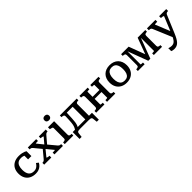

<svg xmlns="http://www.w3.org/2000/svg" viewBox="357 -2447 4353 4353"><g transform="rotate(-45 2533.0 -271.0)"><path d="M337 -57Q378 -57 407.5 -71.5Q437 -86 459 -109.5Q481 -133 496 -159L549 -118Q529 -80 497.5 -50.5Q466 -21 423.5 -5Q381 11 326 11Q240 11 176.5 -22.5Q113 -56 78.5 -119Q44 -182 44 -269Q44 -356 79 -418.5Q114 -481 178.5 -514.5Q243 -548 331 -548Q385 -548 426 -539.5Q467 -531 494.5 -519.5Q522 -508 534 -499V-343H428V-478Q439 -477 447.5 -472.5Q456 -468 461.5 -461Q467 -454 469 -446Q471 -438 470 -432Q450 -452 414.5 -466Q379 -480 334 -480Q277 -480 240 -455.5Q203 -431 185 -383.5Q167 -336 167 -269Q167 -216 177.5 -176.5Q188 -137 208.5 -110.5Q229 -84 261 -70.5Q293 -57 337 -57Z M1203 0H931V-58H934Q952 -58 969.5 -58.5Q987 -59 998 -61Q1009 -63 1009 -66L859 -249L851 -251L688 -449Q679 -460 670 -466.5Q661 -473 648.5 -476Q636 -479 617 -479H614V-538H882V-480H880Q862 -480 845 -479.5Q828 -479 816.5 -477.5Q805 -476 805 -473L947 -298L955 -295L1124 -92Q1135 -80 1144 -72.5Q1153 -65 1166 -61.5Q1179 -58 1200 -58H1203ZM602 0V-58H605Q631 -58 648.5 -67.5Q666 -77 683 -98L840 -286L892 -251L752 -80Q752 -74 763 -69Q774 -64 791.5 -61Q809 -58 828 -58H830V0ZM960 -263 909 -300 1044 -459Q1044 -465 1033 -470Q1022 -475 1005.5 -477.5Q989 -480 971 -480H967V-538H1189V-479H1186Q1171 -479 1158.5 -475.5Q1146 -472 1134.5 -464Q1123 -456 1111 -441Z M1392 -634Q1357 -634 1336 -652Q1315 -670 1315 -706Q1315 -740 1336 -758Q1357 -776 1392 -776Q1426 -776 1447 -758Q1468 -740 1468 -706Q1468 -671 1447 -652.5Q1426 -634 1392 -634ZM1457 -538V-104Q1457 -74 1477.5 -64Q1498 -54 1533 -54H1536V0H1261V-54H1264Q1299 -54 1319.5 -64Q1340 -74 1340 -104V-435Q1340 -455 1323 -462Q1306 -469 1271 -476L1261 -478V-538Z M1986 -24V-538H2182V-484H2179Q2156 -484 2139 -479.5Q2122 -475 2113 -463.5Q2104 -452 2104 -430V-24ZM1763 -472V-538H2044V-472ZM2121 48Q2119 28 2109 18Q2099 8 2079.5 4Q2060 0 2028 0H1752Q1721 0 1701 4Q1681 8 1671.5 18Q1662 28 1659 48L1647 155H1581V-66H2199V155H2133ZM1715 -299 1721 -429Q1722 -461 1701.5 -472.5Q1681 -484 1647 -484H1641V-538H1800L1789 -296Q1786 -231 1779 -183.5Q1772 -136 1759.5 -103Q1747 -70 1726 -46H1640Q1665 -77 1680.5 -110Q1696 -143 1704 -188Q1712 -233 1715 -299Z M2347 -108V-430Q2347 -462 2327 -473Q2307 -484 2272 -484H2269V-538H2533V-484H2529Q2516 -484 2501 -483Q2486 -482 2475.5 -480Q2465 -478 2465 -474V-63Q2465 -60 2475.5 -58Q2486 -56 2501 -55Q2516 -54 2529 -54H2533V0H2269V-54H2272Q2306 -54 2326.5 -65Q2347 -76 2347 -108ZM2685 -63V-474Q2685 -478 2674 -480Q2663 -482 2648 -483Q2633 -484 2621 -484H2617V-538H2881V-484H2878Q2844 -484 2823.5 -473Q2803 -462 2803 -430V-108Q2803 -76 2823.5 -65Q2844 -54 2878 -54H2881V0H2617V-54H2621Q2633 -54 2648 -55Q2663 -56 2674 -58Q2685 -60 2685 -63ZM2416 -246V-312H2743V-246Z M3522 -268Q3522 -183 3488 -120Q3454 -57 3391 -22.5Q3328 12 3243 12Q3158 12 3095.5 -22.5Q3033 -57 2998.5 -120Q2964 -183 2964 -268Q2964 -332 2983.5 -384Q3003 -436 3039.5 -472.5Q3076 -509 3127.5 -528.5Q3179 -548 3243 -548Q3307 -548 3358.5 -528.5Q3410 -509 3446.5 -472.5Q3483 -436 3502.5 -384Q3522 -332 3522 -268ZM3087 -268Q3087 -197 3104.5 -150Q3122 -103 3156.5 -79.5Q3191 -56 3243 -56Q3296 -56 3330.5 -79Q3365 -102 3382 -149.5Q3399 -197 3399 -268Q3399 -338 3382 -385Q3365 -432 3330.5 -456Q3296 -480 3243 -480Q3191 -480 3156.5 -456Q3122 -432 3104.5 -385Q3087 -338 3087 -268Z M3847 -538 4008 -108 3970 -91 4136 -538H4381V-484H4379Q4344 -484 4323.5 -473Q4303 -462 4303 -430V-108Q4303 -76 4323.5 -65Q4344 -54 4379 -54H4381V0H4117V-54H4121Q4133 -54 4148 -55Q4163 -56 4174 -58Q4185 -60 4185 -63V-516L4197 -514L4002 3H3936L3742 -514L3754 -516V-63Q3754 -60 3764.5 -58Q3775 -56 3790 -55Q3805 -54 3818 -54H3822V0H3605V-54H3608Q3643 -54 3663 -65Q3683 -76 3683 -108V-430Q3683 -462 3663 -473Q3643 -484 3608 -484H3605V-538Z M4788 -64 4765 -12 4713 32 4513 -443Q4507 -457 4497.5 -464.5Q4488 -472 4474 -475Q4460 -478 4440 -478H4434V-538H4706V-479H4701Q4682 -479 4664.5 -478Q4647 -477 4635 -475.5Q4623 -474 4623 -471ZM4797 -17Q4768 52 4740.5 100.5Q4713 149 4684.5 178Q4656 207 4622 220.5Q4588 234 4545 234Q4516 234 4493 228.5Q4470 223 4458 216V122Q4462 123 4475 127.5Q4488 132 4507.5 136.5Q4527 141 4550 141Q4576 141 4599 134Q4622 127 4644 107Q4666 87 4688 49.5Q4710 12 4733 -49L4747 -74L4904 -458Q4904 -464 4893.5 -468.5Q4883 -473 4865.5 -476Q4848 -479 4829 -479H4824V-538H5052V-478H5046Q5029 -478 5015 -474Q5001 -470 4990 -460Q4979 -450 4971 -430Z"/></g></svg>

Font: Roboto Serif Medium
Style: Regular
Weight: 500
Designer: Greg Gazdowicz
Foundry: Commercial Type
Version: Version 1.008